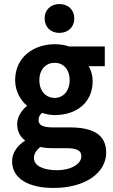

<svg xmlns="http://www.w3.org/2000/svg" viewBox="-20 -721 560 951"><path d="M40 78C40 167 127 210 245 210C405 210 506 133 506 35C506 -53 443 -90 324 -90H240C188 -90 171 -104 171 -126C171 -142 177 -152 188 -162C208 -155 232 -151 251 -151C356 -151 439 -210 439 -320C439 -348 431 -374 419 -393H499V-491H321C302 -498 278 -502 251 -502C147 -502 55 -438 55 -324C55 -268 83 -223 114 -197C88 -175 65 -143 65 -107C65 -69 81 -42 105 -25C62 3 40 38 40 78ZM179 7C197 11 218 13 242 13H307C356 13 383 22 383 53C383 90 334 122 262 122C192 122 148 99 148 62C148 43 158 25 179 7ZM251 -410C292 -410 325 -379 325 -324C325 -268 291 -236 251 -236C209 -236 175 -268 175 -324C175 -379 209 -410 251 -410ZM201 -630C201 -587 231 -558 274 -558C318 -558 348 -587 348 -630C348 -672 318 -701 274 -701C231 -701 201 -672 201 -630Z"/></svg>

Font: Source Sans Pro SemBd
Style: Regular
Weight: 700
Designer: Paul D. Hunt
Foundry: Adobe Systems Incorporated
Version: Version 2.020;PS 2.0;hotconv 1.0.86;makeotf.lib2.5.63406